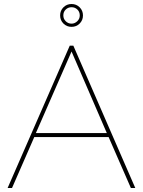

<svg xmlns="http://www.w3.org/2000/svg" viewBox="-20 -938 714 958"><path d="M18 0 328 -710H346L655 0H633L522 -254H151L40 0ZM159 -274H513L337 -681ZM296.5 -820.5Q280 -837 280 -861Q280 -885 296.5 -901.5Q313 -918 337 -918Q361 -918 377.5 -901.5Q394 -885 394 -861Q394 -837 377.5 -820.5Q361 -804 337 -804Q313 -804 296.5 -820.5ZM296 -861Q296 -844 308 -832Q320 -820 337 -820Q353 -820 365.5 -832Q378 -844 378 -861Q378 -879 366 -890.5Q354 -902 337 -902Q320 -902 308 -890.5Q296 -879 296 -861Z"/></svg>

Font: Raleway
Style: Thin
Weight: 100
Designer: Matt McInerney, Pablo Impallari, Rodrigo Fuenzalida
Foundry: Matt McInerney, Pablo Impallari, Rodrigo Fuenzalida
Version: Version 3.000